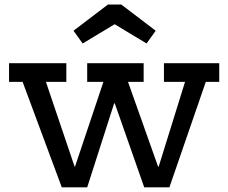

<svg xmlns="http://www.w3.org/2000/svg" viewBox="-20 -808 984 828"><path d="M687 -535.5H925.5V-455H867.5L710.5 0H602L442.5 -455L516.5 -362H428L502 -455L356 0H246.5L77.5 -455H19V-535.5H266V-455H178L332 0L254 -89.5H343.5L273.5 0L426 -455H356V-535.5H599.5V-455H532L693.5 0L613.5 -89.5H703L636.5 0L778 -455H687ZM503 -788.5 651.5 -675.5 612 -620.5 474.5 -703.5 336.5 -620.5 297 -675.5 445.5 -788.5Z"/></svg>

Font: Hepta Slab ExtraLight Medium
Style: Regular
Weight: 500
Version: Version 1.100